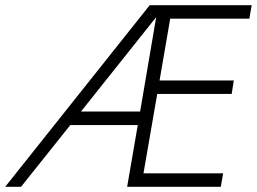

<svg xmlns="http://www.w3.org/2000/svg" viewBox="-42 -720 990 740"><path d="M560 -654 498 -290H270ZM564 -358H851L859 -410H573L614 -648H919L928 -700H623H535L-22 0H39L229 -238H489L448 0H478H502H809L818 -52H511Z"/></svg>

Font: Jost* 300 Light Italic
Style: Italic
Weight: 300
Italic angle: -10°
Version: Version 3.200; ttfautohint (v0.97) -l 8 -r 50 -G 200 -x 14 -